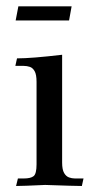

<svg xmlns="http://www.w3.org/2000/svg" viewBox="-20 -603 314 623"><path d="M245.6 0.5Q223.6 0.5 126.5 -2.9Q54.2 0.5 32.2 0.5L38.1 -23.9H57.1Q79.6 -23.9 89.1 -31.5Q98.6 -39.1 98.6 -69.8V-337.4Q98.6 -360.8 92.5 -371.8Q86.4 -382.8 76.9 -386Q67.4 -389.2 57.1 -389.2H29.8L35.2 -413.6Q82 -413.6 181.6 -425.3V-75.7Q181.6 -52.7 188 -41.7Q194.3 -30.8 203.9 -27.3Q213.4 -23.9 223.1 -23.9H251ZM204.1 -536.6H30.8L39.6 -582.5H212.4Z"/></svg>

Font: Quaaykop
Style: Regular
Weight: 400
Designer: Tup Wanders
Foundry: Free font, DO NOT SELL
Version: Version 1.00;July 31, 2023;FontCreator 11.5.0.2430 64-bit